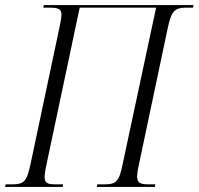

<svg xmlns="http://www.w3.org/2000/svg" viewBox="-41 -734 780 754"><path d="M-21 0H205L207 -10H180C131 -10 127 -19 142 -90L272 -704H572L441 -91C427 -22 417 -10 368 -10H341L339 0H567L569 -10H544C495 -10 490 -22 505 -90L618 -625C632 -691 645 -704 692 -704H717L719 -714H131L129 -704H152C208 -704 206 -691 192 -624L79 -90C64 -20 53 -10 5 -10H-19Z"/></svg>

Font: Noto Serif Display Condensed Light
Style: Italic
Weight: 300
Width: 3
Italic angle: -12°
Designer: Monotype Design Team
Foundry: Monotype Imaging Inc.
Version: Version 2.009